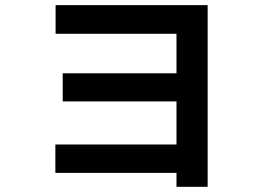

<svg xmlns="http://www.w3.org/2000/svg" viewBox="-20 -720 1040 740"><path d="M193.4 -53.7V-163.1H660.2V-329.1H221.7V-437.5H660.2V-589.8H194.3V-700.2H780.3V0H660.2V-53.7Z"/></svg>

Font: Gothic A1
Style: Bold
Weight: 700
Version: Version 2.50